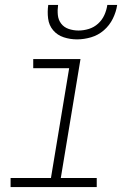

<svg xmlns="http://www.w3.org/2000/svg" viewBox="-20 -760 540 780"><path d="M373 0H23V-37H187L261 -483H115V-520H307L227 -37H373ZM293 -600Q265 -600 239 -608.5Q213 -617 196 -637Q179 -657 175.5 -684.5Q172 -712 176 -740H216Q213 -719 215 -699Q217 -679 228.5 -664Q240 -649 259 -642.5Q278 -636 299 -636Q320 -636 341 -642.5Q362 -649 378.5 -664Q395 -679 404 -699Q413 -719 416 -740H456Q452 -712 438.5 -684.5Q425 -657 402 -637Q379 -617 350 -608.5Q321 -600 293 -600Z"/></svg>

Font: Iosevka Term Curly XLt Obl
Style: Regular
Weight: 200
Italic angle: -9°
Designer: Belleve Invis
Foundry: Belleve Invis
Version: Version 32.3.0